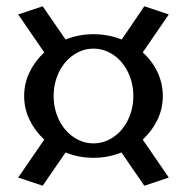

<svg xmlns="http://www.w3.org/2000/svg" viewBox="-20 -642 596 612"><path d="M168 -260Q151 -295 151 -336Q151 -377 168 -412Q185 -447 214.5 -467Q244 -487 278 -487Q312 -487 341.5 -467Q371 -447 388 -412Q405 -377 405 -336Q405 -295 388 -260Q371 -225 341.5 -205Q312 -185 278 -185Q244 -185 214.5 -205Q185 -225 168 -260ZM435 -197Q465 -225 482 -260.5Q499 -296 499 -336Q499 -376 482 -412Q465 -448 435 -475L518 -596L440 -622L368 -516Q325 -533 278 -533Q231 -533 189 -516L116 -622L38 -596L121 -475Q91 -447 74 -411.5Q57 -376 57 -336Q57 -296 74 -260.5Q91 -225 121 -197L38 -76L116 -50L189 -156Q231 -139 278 -139Q325 -139 367 -156L440 -50L518 -76Z"/></svg>

Font: LXGW Marker Gothic
Style: Regular
Weight: 400
Version: Version 1.001